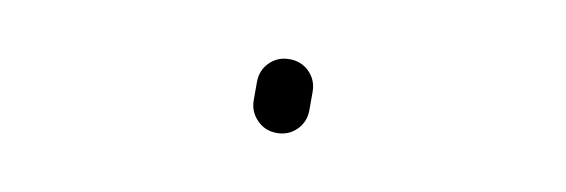

<svg xmlns="http://www.w3.org/2000/svg" viewBox="-28 -539 1055 358"><g transform="rotate(10 500.0 -360.0)"><path d="M447.3 -342.8V-377Q447.3 -399.4 462.4 -414.6Q477.5 -429.7 500 -429.7Q522.5 -429.7 537.6 -414.6Q552.7 -399.4 552.7 -377V-342.8Q552.7 -320.3 537.6 -305.2Q522.5 -290 500 -290Q477.5 -290 462.4 -305.7Q447.3 -321.3 447.3 -342.8Z"/></g></svg>

Font: Rounded-X Mgen+ 2m regular
Style: Regular
Weight: 400
Designer: [Source Han Sans]
Ryoko NISHIZUKA  (kana & ideographs); Paul D. Hunt (Latin, Greek & Cyrillic); Wenlong ZHANG  (bopomofo
Version: Version 1.059.20150602